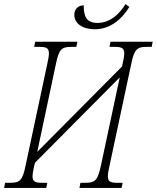

<svg xmlns="http://www.w3.org/2000/svg" viewBox="-42 -918 766 938"><path d="M421 -775C499 -775 555 -827 590 -884L571 -898C543 -851 496 -806 435 -806C381 -806 367 -836 367 -892C338 -892 321 -871 321 -846C321 -804 360 -775 421 -775ZM-22 0H184L189 -25H164C132 -25 117 -30 117 -56C117 -68 120 -85 125 -108L129 -123L543 -540L451 -109C435 -35 422 -25 375 -25H351L346 0H552L557 -25H531C499 -25 485 -30 485 -57C485 -69 488 -86 493 -108L599 -605C614 -679 629 -689 674 -689H699L704 -714H498L493 -689H518C550 -689 565 -684 565 -658C565 -646 562 -629 557 -606L554 -593L140 -176L231 -605C246 -679 260 -689 307 -689H331L336 -714H130L125 -689H150C183 -689 197 -684 197 -657C197 -645 194 -629 189 -606L83 -109C68 -35 54 -25 8 -25H-17Z"/></svg>

Font: Noto Serif Condensed ExtraLight
Style: Italic
Weight: 200
Width: 3
Italic angle: -12°
Designer: Monotype Design Team
Foundry: Monotype Imaging Inc.
Version: Version 2.013